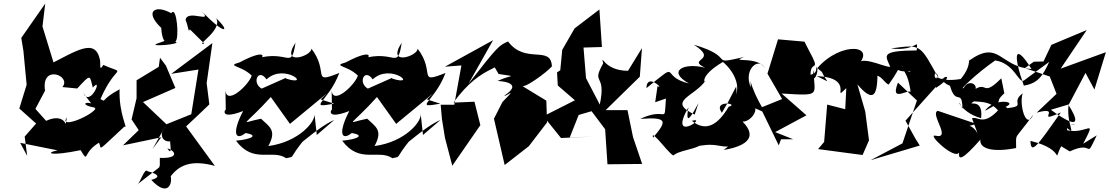

<svg xmlns="http://www.w3.org/2000/svg" viewBox="-20 -834 6206 1074"><path d="M282 -476 212 -704 214 -656 233 -814 99 -622 111 -549 129 -360 88 -227 182 -143 118 -70 132 38 93 -35 302 7C232 21 255 42 431 6C479 84 438 21 534 -36C551 2 515 22 676 -126C700 -109 643 -193 649 -339L650 -335C533 -272 579 -260 542 -280C631 -486 693 -410 558 -471C533 -429 544 -476 539 -500C512 -625 407 -549 239 -464ZM341 -100C368 -120 343 -207 238 -158L178 -225L232 -327C208 -478 383 -410 329 -347L412 -339C487 -420 481 -417 499 -344C559 -412 485 -231 446 -313L560 -165C534 -305 372 -253 517 -231C503 -190 306 -107 354 -178Z M833 0 911 -139 780 -263 961 -342 908 -467 875 -511 868 -460 744 -385V-285L716 -166L756 -106L668 -21L882 -66ZM859 -590C803 -570 1008 -587 960 -601C985 -610 969 -808 938 -760C847 -811 785 -770 882 -678C882 -678 886 -550 942 -620Z M874 91C861 129 866 110 920 64L745 200C766 192 787 101 806 124C915 153 826 172 826 172C917 270 945 196 935 152C982 90 1050 58 1182 94L1021 -127C1065 -168 1110 -210 1151 -250L1136 -369L1168 -593L938 -421L1090 -445L1050 -195L911 -139L886 -93C875 -28 965 -37 930 -60C932 -21 945 42 916 -4C962 9 985 54 874 49ZM1123 -590C1066 -576 1228 -665 1189 -732C1271 -656 1242 -631 1105 -775C1183 -695 1027 -787 1018 -722C1035 -684 1033 -647 1042 -670Z M1752 -79 1739 -199C1748 -156 1653 -40 1481 -17C1529 -105 1489 -124 1440 -170C1315 -145 1337 -116 1502 -299L1475 -319L1602 -141L1809 -312L1774 -278L1849 -254C1692 -226 1816 -261 1878 -426C1717 -361 1824 -429 1722 -562C1725 -521 1545 -461 1633 -595C1609 -437 1597 -559 1413 -506C1449 -487 1501 -581 1320 -485C1242 -463 1330 -469 1388 -411C1370 -355 1236 -232 1241 -342L1243 -216C1247 -239 1192 -156 1340 -213C1278 -95 1293 -42 1354 -90C1429 -77 1386 -55 1300 -47C1398 85 1502 -2 1581 51C1636 37 1585 66 1687 -60C1606 24 1754 -123 1850 -163ZM1651 -318 1578 -398 1443 -338 1464 -330C1378 -353 1421 -462 1471 -390C1571 -484 1730 -346 1578 -395Z M2346 -79 2333 -199C2342 -156 2247 -40 2075 -17C2123 -105 2083 -124 2034 -170C1909 -145 1931 -116 2096 -299L2069 -319L2196 -141L2403 -312L2368 -278L2443 -254C2286 -226 2410 -261 2472 -426C2311 -361 2418 -429 2316 -562C2319 -521 2139 -461 2227 -595C2203 -437 2191 -559 2007 -506C2043 -487 2095 -581 1914 -485C1836 -463 1924 -469 1982 -411C1964 -355 1830 -232 1835 -342L1837 -216C1841 -239 1786 -156 1934 -213C1872 -95 1887 -42 1948 -90C2023 -77 1980 -55 1894 -47C1992 85 2096 -2 2175 51C2230 37 2179 66 2281 -60C2200 24 2348 -123 2444 -163ZM2245 -318 2172 -398 2037 -338 2058 -330C1972 -353 2015 -462 2065 -390C2165 -484 2324 -346 2172 -395Z M2769 -420C2882 -402 2840 -418 2763 -381C2763 -381 2920 -377 2801 -299C2810 -291 2882 -356 2791 -264L2743 -170L2803 89L2938 -16L3040 -149L3036 -271L2903 -352C2936 -349 3081 -465 3067 -466C3059 -582 2918 -473 2822 -602C2772 -580 2766 -578 2601 -366L2738 -609L2469 -461L2561 -468L2521 -248H2445L2452 -169L2469 -63L2510 93L2667 -134L2634 -265L2517 -260C2680 -491 2822 -437 2726 -494Z M3289 -212 3365 -111 3378 85 3572 83 3521 -67 3490 -218H3368L3559 -405L3571 -565L3493 -438C3353 -438 3342 -543 3354 -479C3284 -356 3374 -431 3335 -249L3258 -397L3244 -568L3347 -571L3333 -781L3194 -675L3125 -555L3114 -441L3096 -429L3100 -356L3196 -273L3020 -184L3118 -62L3296 -70L3167 -65L3217 -191Z M3645 -262 3705 -283C3694 -127 3717 -242 3561 -169C3720 -181 3709 -154 3633 -64C3615 -127 3746 62 3751 32C3803 -5 3921 6 3940 -74C3838 23 3893 -41 4002 -19C4141 10 4161 -105 4028 5C4200 -24 4215 -96 4095 -187C4136 -80 4296 -266 4135 -259L4261 -203C4154 -377 4180 -432 4180 -345C4134 -449 4232 -525 4262 -445C4230 -527 4050 -479 4142 -515C3934 -468 4108 -511 3861 -584C4005 -492 3816 -507 3924 -455C3807 -486 3708 -437 3834 -367C3664 -407 3797 -503 3596 -341C3597 -431 3701 -328 3658 -352ZM4052 -262 4018 -203C3964 -278 4121 -254 4056 -237C3996 -135 3929 -94 3850 -158C3947 -186 3713 -26 3831 -234C3809 -113 3856 -200 3887 -257L3866 -193C3707 -268 3865 -294 3926 -382C3923 -361 3887 -407 4023 -487C4002 -506 4130 -414 4099 -306C4073 -298 4109 -267 4098 -350Z M4591 -420 4563 -469C4593 -370 4650 -361 4549 -408C4772 -400 4625 -255 4714 -341L4708 -223L4607 -249L4590 -40L4556 0L4805 33L4841 -49L4820 -210L4776 -362C4868 -254 4891 -298 4888 -445C4874 -472 4877 -488 4830 -393C4901 -447 4920 -371 4951 -361C5046 -493 4956 -420 5076 -438C5052 -418 5012 -479 5028 -464C5012 -450 5063 -444 5076 -299C5097 -372 4949 -236 5003 -372L5109 -272L5028 -32L4850 62L5125 -20L5101 -58L5045 -159L5257 -395C5178 -369 5215 -469 5230 -397C5124 -589 5133 -586 4963 -563C5115 -544 5114 -631 5108 -552C4900 -550 4933 -524 4960 -460C4914 -460 4779 -539 4765 -456C4901 -582 4687 -610 4550 -451C4523 -504 4577 -427 4514 -416C4513 -503 4576 -421 4505 -552L4480 -601L4332 -614L4273 -422L4355 -280L4234 -231L4336 -21L4349 -55H4417L4316 -95L4491 -189L4352 -311C4584 -296 4532 -301 4531 -443C4512 -355 4558 -406 4552 -453Z M5448 -89C5394 -185 5288 -92 5442 -141L5226 -214C5179 -199 5307 -53 5212 -75C5163 -87 5321 63 5345 19C5340 63 5361 64 5464 -53C5457 -2 5534 20 5664 -6C5665 -96 5647 -38 5760 -193C5719 -100 5679 -255 5701 -312C5620 -253 5750 -238 5570 -225C5715 -263 5541 -296 5490 -214C5617 -282 5529 -250 5598 -312L5581 -396C5457 -272 5518 -412 5392 -303C5491 -334 5405 -409 5371 -342C5339 -323 5440 -422 5547 -496C5657 -479 5677 -364 5708 -384L5849 -488C5812 -408 5786 -368 5707 -355C5642 -541 5659 -594 5750 -448C5570 -460 5571 -616 5401 -495C5391 -527 5425 -476 5354 -392C5191 -365 5223 -455 5215 -342C5367 -442 5179 -402 5294 -354C5327 -238 5361 -342 5364 -227C5321 -315 5343 -206 5468 -173C5483 -299 5377 -232 5428 -267C5505 -262 5554 -265 5617 -124C5600 -195 5644 -233 5586 -243C5482 -115 5451 -188 5417 -172Z M5964 13C6106 -54 6045 70 6115 -77L6039 -30C6118 -183 6063 -81 5950 -105C5934 -161 6069 -127 5925 -139C6018 -56 5944 -124 5957 -246C6002 -178 6042 -86 5858 -220L5959 -250L6052 -426L6102 -333L6166 -542L5913 -450L6059 -666L5861 -583L5817 -490L5763 -489L5713 -453L5852 -406L5890 -309L5779 -204C5931 -245 5759 -135 5914 -205C5780 -15 5747 33 5744 -46C5954 5 5861 92 5916 -16Z"/></svg>

Font: Asimov Silicon
Style: Regular
Weight: 400
Designer: Google
Version: Version 2.000980; 2014